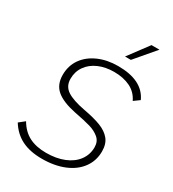

<svg xmlns="http://www.w3.org/2000/svg" viewBox="-220 -1041 1053 1170"><g transform="rotate(30 306.5 -456.0)"><path d="M25 -107 65 -139Q97 -84 146 -58.5Q195 -33 266 -33Q337 -33 391.5 -55Q446 -77 476 -117.5Q506 -158 506 -210Q506 -251 478.5 -274Q451 -297 412 -308.5Q373 -320 295 -335Q204 -354 160.5 -391Q117 -428 117 -496Q117 -560 151 -608.5Q185 -657 246 -684Q307 -711 384 -711Q556 -711 606 -600L566 -571Q542 -621 494 -644.5Q446 -668 380 -668Q320 -668 272 -647Q224 -626 197 -587.5Q170 -549 170 -499Q170 -447 210.5 -420Q251 -393 336 -377Q413 -363 460 -344.5Q507 -326 532.5 -294.5Q558 -263 558 -211Q558 -145 521 -94.5Q484 -44 417 -16.5Q350 11 262 11Q178 11 120 -18Q62 -47 25 -107ZM495 -923H551L431 -782H390Z"/></g></svg>

Font: KoHo Light
Style: Italic
Weight: 300
Italic angle: -10°
Version: Version 1.000; ttfautohint (v1.6)